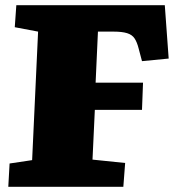

<svg xmlns="http://www.w3.org/2000/svg" viewBox="-20 -721 681 741"><path d="M17 -90 104 -103 127 -599 37 -616 43 -701H616L631 -495L528 -485L515 -534Q509 -558 499.5 -572.5Q490 -587 470.5 -593Q451 -599 418 -599H358L349 -402H532L528 -297H346L337 -105L463 -92L456 0H12Z"/></svg>

Font: Literata Black
Style: Italic
Weight: 900
Italic angle: -2°
Designer: Latin by Veronika Burian and Jose Scaglione. Greek by Irene Vlachou. Cyrillic by Vera Evstafieva
Foundry: TypeTogether
Version: Version 3.002